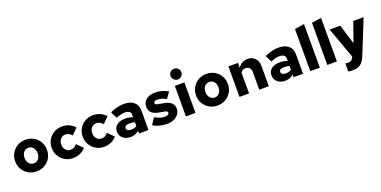

<svg xmlns="http://www.w3.org/2000/svg" viewBox="-14 -1804 6062 3051"><g transform="rotate(-20 3017.0 -279.0)"><path d="M308.9 10Q233 10 172 -25Q111 -60 75.5 -120.3Q40 -180.6 40 -256.8Q40 -333 75.5 -393.5Q111 -454 172.1 -489Q233.2 -524 309 -524Q386 -524 446.5 -489Q507 -454 542.5 -393.7Q578 -333.4 578 -257.2Q578 -181 542.5 -120.5Q507 -60 446.4 -25Q385.9 10 308.9 10ZM309.5 -125Q341.9 -125 367 -142Q392 -159 406 -189Q420 -219 420 -257.1Q420 -296 406 -325.5Q392 -355 367 -372Q341.9 -389 309.5 -389Q277 -389 251.5 -372Q226 -355 212 -325.5Q198 -296 198 -257.1Q198 -219 212 -189Q226 -159 251.5 -142Q277 -125 309.5 -125Z M925 10Q850 10 789.5 -25.5Q729 -61 693.5 -121.5Q658 -182 658 -257Q658 -333 693.5 -393Q729 -453 789.5 -488.5Q850 -524 925 -524Q989 -524 1045 -499.5Q1101 -475 1140 -429L1041 -330Q1016 -359 990 -372.5Q964 -386 931 -386Q899 -386 873.5 -369Q848 -352 833.5 -323Q819 -294 819 -257Q819 -220 833.5 -191Q848 -162 873.5 -145Q899 -128 931 -128Q964 -128 990 -141.5Q1016 -155 1041 -184L1140 -85Q1101 -39 1045 -14.5Q989 10 925 10Z M1449 10Q1374 10 1313.5 -25.5Q1253 -61 1217.5 -121.5Q1182 -182 1182 -257Q1182 -333 1217.5 -393Q1253 -453 1313.5 -488.5Q1374 -524 1449 -524Q1513 -524 1569 -499.5Q1625 -475 1664 -429L1565 -330Q1540 -359 1514 -372.5Q1488 -386 1455 -386Q1423 -386 1397.5 -369Q1372 -352 1357.5 -323Q1343 -294 1343 -257Q1343 -220 1357.5 -191Q1372 -162 1397.5 -145Q1423 -128 1455 -128Q1488 -128 1514 -141.5Q1540 -155 1565 -184L1664 -85Q1625 -39 1569 -14.5Q1513 10 1449 10Z M1898 8Q1846 8 1805.5 -12Q1765 -32 1742.5 -67Q1720 -102 1720 -148Q1720 -219 1773 -258.5Q1826 -298 1921 -298Q1949 -298 1978 -292.5Q2007 -287 2041 -274V-316Q2041 -391 1939 -391Q1910 -391 1874.5 -382.5Q1839 -374 1794 -355L1738 -468Q1863 -524 1975 -524Q2082 -524 2141.5 -473Q2201 -422 2201 -330V0H2041V-45Q2007 -17 1973 -4.5Q1939 8 1898 8ZM1869 -151Q1869 -126 1890 -112.5Q1911 -99 1948 -99Q1998 -99 2041 -125V-191Q2019 -196 1997 -199Q1975 -202 1952 -202Q1912 -202 1890.5 -189Q1869 -176 1869 -151Z M2518 10Q2448 10 2387 -6Q2326 -22 2281 -53L2352 -161Q2408 -132 2444.5 -120.5Q2481 -109 2518 -109Q2553 -109 2572.5 -120.5Q2592 -132 2592 -151Q2592 -166 2580.5 -175Q2569 -184 2544 -188L2445 -206Q2370 -220 2331.5 -258Q2293 -296 2293 -356Q2293 -409 2319 -446.5Q2345 -484 2393.5 -504Q2442 -524 2509 -524Q2563 -524 2616 -509Q2669 -494 2719 -465L2645 -362Q2606 -385 2569.5 -395.5Q2533 -406 2497 -406Q2468 -406 2451.5 -397Q2435 -388 2435 -371Q2435 -355 2446.5 -347Q2458 -339 2488 -334L2585 -316Q2662 -302 2701 -264Q2740 -226 2740 -167Q2740 -117 2711 -76.5Q2682 -36 2632 -13Q2582 10 2518 10Z M2834 0V-516H2996V0ZM2915 -595Q2878 -595 2851 -622.1Q2824 -649.2 2824 -686Q2824 -724 2851 -750.5Q2878 -777 2915.5 -777Q2953 -777 2979.5 -750.5Q3006 -724 3006 -686.5Q3006 -649 2979.4 -622Q2952.8 -595 2915 -595Z M3367.9 10Q3292 10 3231 -25Q3170 -60 3134.5 -120.3Q3099 -180.6 3099 -256.8Q3099 -333 3134.5 -393.5Q3170 -454 3231.1 -489Q3292.2 -524 3368 -524Q3445 -524 3505.5 -489Q3566 -454 3601.5 -393.7Q3637 -333.4 3637 -257.2Q3637 -181 3601.5 -120.5Q3566 -60 3505.4 -25Q3444.9 10 3367.9 10ZM3368.5 -125Q3400.9 -125 3426 -142Q3451 -159 3465 -189Q3479 -219 3479 -257.1Q3479 -296 3465 -325.5Q3451 -355 3426 -372Q3400.9 -389 3368.5 -389Q3336 -389 3310.5 -372Q3285 -355 3271 -325.5Q3257 -296 3257 -257.1Q3257 -219 3271 -189Q3285 -159 3310.5 -142Q3336 -125 3368.5 -125Z M3740 0V-516H3902V-432Q3963 -524 4065 -524Q4115 -524 4153.5 -501.5Q4192 -479 4214 -439.5Q4236 -400 4236 -348V0H4074V-301Q4074 -345 4050.5 -371Q4027 -397 3988 -397Q3936 -397 3902 -354V0Z M4512 8Q4460 8 4419.5 -12Q4379 -32 4356.5 -67Q4334 -102 4334 -148Q4334 -219 4387 -258.5Q4440 -298 4535 -298Q4563 -298 4592 -292.5Q4621 -287 4655 -274V-316Q4655 -391 4553 -391Q4524 -391 4488.5 -382.5Q4453 -374 4408 -355L4352 -468Q4477 -524 4589 -524Q4696 -524 4755.5 -473Q4815 -422 4815 -330V0H4655V-45Q4621 -17 4587 -4.5Q4553 8 4512 8ZM4483 -151Q4483 -126 4504 -112.5Q4525 -99 4562 -99Q4612 -99 4655 -125V-191Q4633 -196 4611 -199Q4589 -202 4566 -202Q4526 -202 4504.5 -189Q4483 -176 4483 -151Z M4937 0V-712L5099 -737V0Z M5225 0V-712L5387 -737V0Z M5569 219Q5537 219 5502 211V75Q5511 76 5523.5 77.5Q5536 79 5550 79Q5583 79 5602.5 65.5Q5622 52 5634 27L5642 10L5452 -516H5631L5734 -183L5852 -516H6027L5795 58Q5771 117 5741.5 152.5Q5712 188 5670.5 203.5Q5629 219 5569 219Z"/></g></svg>

Font: Red Hat Text VF
Style: Regular
Weight: 400
Designer: Pentagram, MCKL
Foundry: Pentagram, MCKL
Version: Version 1.023